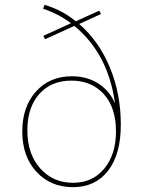

<svg xmlns="http://www.w3.org/2000/svg" viewBox="-20 -764 604 793"><path d="M281 9Q189 9 130.5 -54.5Q72 -118 72 -221Q72 -323 128.5 -386Q185 -449 277 -449Q339 -449 385.5 -419.5Q432 -390 455 -337Q427 -542 287 -657L166 -602L159 -616L273 -668Q223 -706 158 -728L164 -744Q236 -723 293 -676L390 -720L397 -706L307 -665Q388 -595 433.5 -486Q479 -377 479 -249Q479 -127 426.5 -59Q374 9 281 9ZM282 -9Q362 -9 410.5 -67.5Q459 -126 459 -221Q459 -320 408.5 -375.5Q358 -431 275 -431Q191 -431 142 -375.5Q93 -320 93 -226Q93 -128 146 -68.5Q199 -9 282 -9Z"/></svg>

Font: Cantarell Thin
Style: Regular
Weight: 100
Designer: Dave Crossland, Nikolaus Waxweiler, Florian Fecher, Jacques Le Bailly, Eben Sorkin, Alexei Vanyashin, Alexios Zavras, Em
Version: Version 0.303